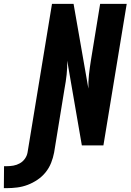

<svg xmlns="http://www.w3.org/2000/svg" viewBox="-149 -755 678 997"><path d="M-129 222 -128 108H-114Q-97 108 -79.5 105Q-62 102 -46 93Q-30 84 -19.5 69Q-9 54 -6 37L121 -735H233L310 -295Q309 -331 313 -367.5Q317 -404 323 -441L371 -735H509L388 0H276L200 -440Q201 -404 197 -367.5Q193 -331 186 -294L132 37Q127 64 116.5 90.5Q106 117 88 139.5Q70 162 45.5 178.5Q21 195 -5.5 205Q-32 215 -59.5 218.5Q-87 222 -114 222Z"/></svg>

Font: Iosevka Curly Heavy
Style: Italic
Weight: 900
Italic angle: -9°
Monospace: yes
Designer: Belleve Invis
Foundry: Belleve Invis
Version: Version 22.1.2; ttfautohint (v1.8.4)